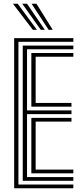

<svg xmlns="http://www.w3.org/2000/svg" viewBox="-20 -1003 439 1023"><path d="M55.5 0V-800H370.8V-780.2H78.2V-19.8H370.8V0ZM101.2 -39.8V-760.2H370.8V-740.5H124V-414.8H360.8V-394.8H124V-59.5H370.8V-39.8ZM147 -434.5V-720.5H370.8V-700.8H170V-454.5H360.8V-434.5ZM147 -79.5V-375H360.8V-355H170V-99.2H370.8V-79.5ZM155 -844.2 48.8 -983.2H74.2L176.8 -844.2ZM197.2 -844.2 98.5 -983.2H124L218.8 -844.2ZM239.2 -844.2 148.2 -983.2H174L261 -844.2Z"/></svg>

Font: Big Shoulders Inline Text
Style: Bold
Weight: 700
Designer: Patric King
Foundry: XO Type Co
Version: Version 1.000